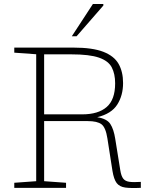

<svg xmlns="http://www.w3.org/2000/svg" viewBox="-20 -947 762 968"><path d="M52 -681.5V-707H350.5Q446.5 -707 501 -685.8Q555.5 -664.5 578 -624.8Q600.5 -585 600.5 -528.5Q600.5 -466 571.2 -419.8Q542 -373.5 470 -356Q519 -348.5 536.2 -322Q553.5 -295.5 561 -247L586.5 -88.5Q591 -60 601 -46.8Q611 -33.5 631.8 -30.5Q652.5 -27.5 690 -30V0Q640 2.5 611.2 -1.5Q582.5 -5.5 568.2 -24.2Q554 -43 547 -85.5L521.5 -249Q513 -304 492 -320.2Q471 -336.5 422 -336.5H202.5V-33.5L313 -25.5V0H52V-25.5L162.5 -33.5V-673.5ZM395 -370.5Q475 -370.5 517.8 -407.5Q560.5 -444.5 560.5 -526.5Q560.5 -574.5 543.5 -607.2Q526.5 -640 478.8 -656.5Q431 -673 339.5 -673H202.5V-370.5ZM342 -764 448.5 -927H501V-919L366 -764Z"/></svg>

Font: Newsreader Caption ExtraLight
Style: Regular
Weight: 275
Designer: Hugues Gentile
Foundry: Production Type
Version: Version 1.001